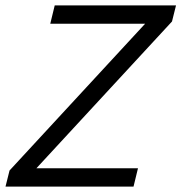

<svg xmlns="http://www.w3.org/2000/svg" viewBox="-38 -695 675 715"><path d="M-17.5 0 -2.5 -60 502.5 -606.7H149.2L165.8 -675H617.5L602.5 -615L97.5 -68.3H475.8L459.2 0Z"/></svg>

Font: Funnel Sans Light
Style: Italic
Weight: 300
Italic angle: -14.036°
Designer: NORD ID, Kristian Moeller
Foundry: Dicotype
Version: Version 1.000